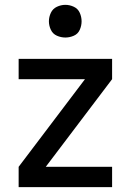

<svg xmlns="http://www.w3.org/2000/svg" viewBox="-20 -773 540 793"><path d="M57 0H443V-84H169L443 -446V-530H57V-446H331L57 -84ZM250 -618Q268 -618 285 -625.5Q302 -633 309.5 -650Q317 -667 317 -685Q317 -703 309.5 -720Q302 -737 285 -745Q268 -753 250 -753Q232 -753 215 -745Q198 -737 190 -720Q182 -703 182 -685Q182 -667 190 -650Q198 -633 215 -625.5Q232 -618 250 -618Z"/></svg>

Font: Iosevka SS08 Medium
Style: Regular
Weight: 500
Monospace: yes
Designer: Belleve Invis
Foundry: Belleve Invis
Version: Version 3.4.3; ttfautohint (v1.8.3)